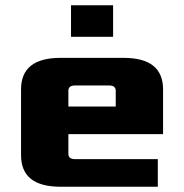

<svg xmlns="http://www.w3.org/2000/svg" viewBox="-20 -710 700 730"><path d="M60 -120V-370Q60 -490 210 -490H450Q600 -490 600 -370V-200H240V-125Q240 -105 265 -105H580V0H210Q60 0 60 -120ZM240 -305H420V-365Q420 -385 395 -385H265Q240 -385 240 -365ZM250 -570V-690H410V-570Z"/></svg>

Font: Xolonium
Style: Bold
Weight: 700
Designer: Severin Meyer
Version: Version 4.2